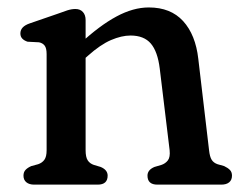

<svg xmlns="http://www.w3.org/2000/svg" viewBox="-20 -501 660 521"><path d="M212.3 -446.6V-93.4Q212.3 -74.5 218.1 -65.8Q223.8 -57.1 234.9 -53.4L253.1 -48Q272.1 -40 272.1 -24.4Q272.1 0 245.1 0H72.7Q59.3 0 51.5 -6.4Q43.7 -12.8 43.7 -24.4Q43.7 -34 49.3 -40Q54.9 -46 65.1 -50.4L83.5 -55.4Q94.4 -59.1 100.4 -67.4Q106.5 -75.7 106.5 -93.4V-354.2Q106.5 -370.4 101.1 -377.3Q95.8 -384.2 85.9 -386.2L54.9 -387.8Q46 -390.6 40.6 -396.1Q35.3 -401.6 35.3 -410.2Q35.3 -419.6 41.6 -426.4Q48 -433.2 60.9 -437.6L136.3 -463.6Q151 -469.1 162.7 -472.9Q174.4 -476.6 184.5 -476.6Q197.5 -476.6 204.9 -468.5Q212.3 -460.4 212.3 -446.6ZM197.9 -331.3 172.5 -359.7 197.3 -382.6Q250.2 -431.6 295.9 -456.2Q341.5 -480.8 383.8 -480.8Q443 -480.8 476.9 -443.8Q510.7 -406.7 518.1 -341.2L547.3 -93.4Q549.2 -75.7 554.4 -67.4Q559.6 -59.1 570.3 -55.4L588.1 -50.4Q598.3 -45.6 603.9 -39.8Q609.5 -34 609.5 -24.4Q609.5 -12.8 602 -6.4Q594.4 0 580.5 0H407.2Q380.2 0 380.2 -24.4Q380.2 -40 399.2 -48L417.7 -53.4Q428.8 -57.1 435.5 -65.8Q442.2 -74.5 440.3 -93.4L413.5 -314.8Q407.8 -361.3 389.2 -382.9Q370.6 -404.6 334.2 -404.6Q309.9 -404.6 281.2 -392.3Q252.5 -380 218.5 -349.6Z"/></svg>

Font: Fraunces SuperSoft 9pt
Style: Regular
Weight: 900
Version: Version 1.000;[b76b70a41]